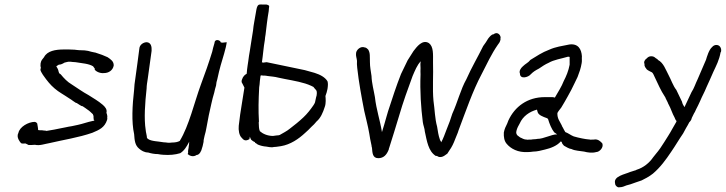

<svg xmlns="http://www.w3.org/2000/svg" viewBox="-20 -676 3198 846"><path d="M58 -80C56 -67 67 -51 73 -45C79 -42 86 -44 92 -44C96 -42 101 -40 106 -37C115 -37 124 -37 134 -38C155 -33 177 -42 196 -45C260 -60 327 -70 387 -91C418 -104 441 -114 452 -148C452 -151 453 -154 453 -156C452 -158 452 -160 453 -163C453 -168 451 -173 449 -179C453 -194 443 -205 433 -214C412 -232 393 -242 370 -257C344 -271 321 -288 296 -304C277 -315 261 -332 248 -348L240 -354C240 -357 239 -359 238 -361C237 -370 232 -377 228 -384C231 -386 236 -389 239 -391C248 -391 256 -395 264 -400L276 -403H277C278 -403 279 -404 281 -404H291C294 -404 297 -403 299 -403C304 -403 308 -402 313 -402C342 -397 370 -396 390 -384C393 -380 396 -376 398 -373L397 -370C402 -361 421 -352 438 -354C459 -354 477 -366 481 -387C482 -406 467 -415 454 -424C439 -431 421 -438 404 -443C401 -444 399 -445 396 -445L382 -448C374 -451 363 -453 353 -454C346 -454 337 -455 327 -455L317 -456L309 -457C301 -457 292 -458 284 -458H261C225 -458 188 -452 174 -424C169 -417 164 -413 161 -405C161 -403 160 -401 159 -398C158 -390 158 -383 160 -378L158 -368C161 -356 176 -336 183 -327L195 -312C210 -294 230 -277 250 -265L269 -253C280 -245 292 -239 302 -231L314 -223L318 -222L332 -213L339 -209L344 -208C352 -202 360 -198 367 -192C374 -188 382 -179 389 -173C391 -169 393 -164 392 -158C393 -156 393 -154 392 -151C394 -149 394 -147 396 -145C393 -144 391 -143 388 -143C364 -138 347 -131 324 -126L296 -120C288 -119 278 -117 269 -115C252 -111 235 -109 219 -105L184 -99L183 -100C180 -100 176 -101 172 -101C168 -102 164 -102 160 -102C157 -102 153 -102 148 -103C148 -112 145 -124 144 -132C142 -135 139 -138 133 -139C105 -139 66 -117 61 -90C59 -87 58 -83 58 -80Z M594 -462C588 -419 583 -374 576 -328C573 -312 572 -297 571 -281C563 -211 559 -139 571 -85C573 -56 575 -36 593 -21C602 -13 616 -4 633 -4C645 0 661 3 676 3C683 5 691 5 699 6C727 8 751 6 774 -1C792 -12 803 -31 814 -52C813 -47 813 -43 813 -39C812 -34 811 -29 811 -25L809 -14C808 -10 809 -7 809 -3L807 3C816 11 832 17 846 7C859 7 868 -12 870 -23C872 -29 874 -35 875 -42L877 -51C877 -54 877 -58 878 -62C880 -73 883 -84 886 -95C888 -106 891 -118 893 -131L900 -168C908 -202 914 -236 924 -268C926 -279 929 -289 932 -299L934 -314C939 -330 941 -345 945 -360C954 -398 966 -430 975 -468L978 -483L979 -490L961 -488C958 -488 956 -489 953 -489C951 -499 931 -505 926 -492L925 -486C923 -478 921 -472 919 -465C918 -460 916 -454 915 -448C900 -399 883 -351 865 -303C836 -224 813 -122 772 -55C763 -50 751 -48 738 -48C732 -47 726 -47 721 -47C713 -48 707 -49 701 -49L680 -52C663 -54 624 -57 627 -75C626 -84 623 -91 622 -103C614 -153 619 -223 626 -286C626 -300 629 -315 631 -329C637 -371 643 -413 648 -452C649 -470 646 -488 627 -490C611 -490 595 -478 594 -462Z M1046 -325C1043 -318 1045 -311 1048 -308L1057 -290C1053 -267 1050 -244 1046 -221C1040 -188 1036 -155 1032 -122C1030 -102 1034 -80 1044 -70C1053 -59 1061 -52 1079 -63L1081 -74C1082 -70 1084 -65 1087 -60C1092 -56 1097 -52 1103 -50L1104 -47C1108 -45 1112 -42 1116 -39C1128 -34 1140 -31 1154 -30C1163 -28 1172 -27 1179 -27C1185 -28 1191 -29 1197 -29C1204 -30 1212 -31 1218 -32C1260 -39 1296 -64 1324 -90C1334 -99 1343 -107 1352 -117C1360 -124 1368 -132 1375 -141C1393 -156 1403 -180 1411 -205C1417 -221 1415 -243 1414 -253C1418 -263 1421 -274 1423 -284C1425 -297 1426 -309 1423 -318C1412 -336 1391 -347 1366 -355L1323 -367C1266 -378 1212 -391 1155 -402C1149 -401 1144 -401 1140 -400C1138 -401 1136 -401 1134 -401C1139 -433 1141 -467 1147 -500C1147 -508 1149 -515 1150 -523C1154 -557 1158 -593 1164 -627C1165 -637 1165 -643 1166 -647C1167 -651 1163 -654 1154 -656H1136C1132 -656 1128 -657 1125 -656C1115 -656 1112 -644 1110 -635L1100 -578C1098 -567 1096 -555 1095 -542C1093 -528 1090 -513 1088 -498C1085 -483 1084 -468 1081 -453C1078 -438 1076 -422 1074 -407C1073 -401 1072 -394 1071 -387C1069 -375 1068 -363 1067 -351C1060 -347 1051 -341 1046 -325ZM1128 -342 1130 -344C1133 -344 1136 -343 1139 -343H1145C1149 -343 1154 -342 1160 -341C1175 -339 1192 -338 1206 -334L1235 -328C1276 -320 1319 -313 1351 -298L1361 -293L1369 -283C1377 -277 1377 -269 1375 -255L1373 -248L1371 -239C1370 -234 1369 -230 1368 -225C1367 -221 1364 -217 1361 -212C1348 -193 1334 -175 1317 -159C1298 -141 1278 -125 1257 -109C1244 -98 1227 -90 1212 -81H1211C1210 -81 1209 -80 1208 -80C1204 -80 1201 -79 1197 -79C1193 -78 1188 -78 1183 -77C1158 -77 1137 -87 1125 -98C1120 -109 1121 -122 1120 -137L1121 -140C1118 -192 1119 -232 1122 -291C1124 -300 1124 -309 1125 -319C1126 -327 1127 -335 1128 -342Z M1549 -443C1547 -429 1552 -420 1553 -408C1552 -399 1553 -388 1554 -377C1561 -313 1573 -249 1585 -187C1593 -151 1601 -123 1607 -88L1611 -64C1613 -53 1615 -43 1617 -35C1617 -31 1618 -28 1619 -25C1621 -3 1621 21 1647 21C1671 21 1684 5 1692 -15C1694 -18 1693 -22 1695 -25C1708 -65 1724 -118 1738 -164C1756 -226 1777 -284 1798 -341C1808 -364 1818 -390 1834 -406C1832 -397 1832 -389 1833 -376C1832 -367 1833 -357 1833 -348C1830 -273 1835 -202 1843 -138C1845 -123 1851 -111 1852 -96C1861 -55 1867 -10 1900 11H1905C1909 14 1914 16 1919 16C1934 16 1940 8 1951 1C1954 -4 1957 -9 1960 -13C1971 -28 1979 -45 1986 -64L1997 -91L2001 -103C2032 -185 2063 -276 2102 -349C2125 -394 2146 -439 2173 -478C2178 -484 2183 -491 2185 -500C2185 -501 2186 -503 2185 -505C2190 -518 2173 -540 2155 -525C2145 -525 2136 -512 2131 -506C2125 -495 2117 -484 2109 -473C2086 -426 2057 -377 2035 -327C2010 -283 1996 -225 1973 -175C1966 -152 1958 -130 1948 -106C1940 -85 1933 -65 1924 -49C1923 -54 1919 -57 1918 -62C1912 -78 1909 -99 1906 -118C1896 -154 1896 -191 1890 -232C1885 -285 1890 -346 1888 -402C1888 -436 1891 -470 1870 -486C1841 -504 1816 -469 1802 -451C1793 -438 1785 -423 1776 -410C1766 -390 1758 -373 1747 -350C1726 -297 1709 -244 1690 -186L1683 -162C1676 -138 1670 -115 1663 -94C1655 -145 1638 -193 1632 -248C1627 -278 1618 -309 1617 -341C1614 -363 1610 -381 1610 -402C1609 -426 1612 -443 1602 -458C1599 -461 1593 -467 1587 -467C1569 -474 1551 -457 1549 -443Z M2200 -92C2199 -72 2202 -55 2212 -43C2230 -21 2262 -3 2307 -6C2314 -6 2322 -7 2329 -8C2347 -8 2365 -13 2381 -17C2407 -23 2435 -34 2451 -53C2452 -52 2453 -51 2455 -51C2456 -44 2460 -39 2465 -34C2475 -29 2485 -21 2499 -19C2512 -12 2536 -11 2554 -8C2568 -4 2590 -1 2607 -6C2621 -6 2641 -26 2634 -44C2627 -52 2615 -65 2596 -61H2588C2585 -60 2582 -60 2580 -61L2562 -63L2545 -66C2534 -68 2518 -72 2508 -75C2495 -80 2483 -90 2471 -94C2467 -101 2463 -107 2460 -114C2458 -117 2456 -120 2455 -124C2447 -141 2435 -153 2436 -178C2440 -186 2447 -194 2453 -202C2464 -220 2472 -234 2482 -252C2492 -269 2503 -291 2512 -310L2525 -337C2533 -358 2539 -374 2543 -398C2545 -408 2543 -418 2544 -428C2542 -459 2528 -485 2489 -480C2455 -473 2429 -470 2400 -457C2368 -445 2345 -429 2317 -412C2307 -399 2296 -396 2283 -383C2275 -376 2266 -363 2271 -352C2271 -325 2308 -335 2319 -349C2330 -360 2338 -365 2355 -374C2368 -383 2383 -393 2397 -399C2421 -413 2452 -417 2482 -426H2485C2486 -426 2488 -426 2490 -425V-413V-398V-391C2485 -364 2475 -340 2464 -319C2455 -295 2438 -269 2426 -248L2425 -246C2421 -247 2418 -248 2414 -248H2380C2304 -248 2248 -206 2220 -145C2218 -141 2217 -136 2215 -132C2208 -118 2203 -108 2200 -92ZM2255 -96 2256 -101C2258 -110 2265 -124 2270 -132C2284 -164 2313 -184 2346 -193C2347 -190 2348 -186 2349 -182C2353 -169 2371 -162 2391 -155C2392 -154 2394 -153 2395 -151C2401 -131 2410 -108 2422 -93C2426 -90 2431 -87 2435 -84C2408 -84 2377 -64 2347 -64L2342 -63L2327 -62L2321 -61H2311C2307 -60 2304 -60 2300 -61C2295 -61 2290 -62 2286 -64C2284 -64 2283 -65 2282 -66C2276 -68 2270 -71 2266 -75C2260 -78 2253 -85 2255 -96Z M2690 131C2690 140 2696 146 2703 149C2706 149 2708 150 2711 149C2721 149 2731 145 2740 141C2745 140 2752 138 2758 136C2776 129 2788 126 2807 119L2830 107C2840 101 2850 95 2857 89C2889 62 2914 28 2938 -8C2956 -34 2972 -62 2990 -88L3003 -112C3008 -120 3013 -129 3017 -137C3023 -143 3027 -149 3028 -156C3033 -165 3036 -174 3042 -183L3047 -194C3053 -205 3059 -218 3065 -231C3075 -255 3083 -267 3093 -292L3108 -325C3113 -336 3118 -348 3123 -359C3136 -387 3149 -411 3155 -445C3155 -446 3157 -447 3157 -448C3159 -457 3157 -465 3152 -471C3145 -480 3128 -481 3118 -469C3110 -462 3105 -452 3100 -440L3099 -437C3096 -429 3093 -421 3091 -413C3079 -384 3066 -356 3054 -327C3045 -309 3038 -286 3027 -270C3018 -251 3005 -223 2996 -204C2991 -212 2987 -218 2985 -228C2976 -246 2969 -262 2960 -280C2946 -297 2937 -325 2926 -345C2913 -369 2904 -399 2879 -412L2877 -415L2869 -420C2864 -425 2858 -428 2851 -428C2843 -429 2835 -425 2830 -419C2822 -414 2815 -403 2820 -394C2818 -383 2826 -376 2830 -370C2836 -365 2845 -361 2853 -357C2859 -352 2861 -343 2865 -336C2878 -309 2892 -276 2909 -251C2910 -248 2913 -246 2913 -243L2922 -225C2923 -221 2925 -218 2927 -214C2936 -198 2943 -174 2952 -159C2954 -154 2957 -146 2961 -143L2960 -139C2947 -118 2937 -97 2924 -77L2907 -50C2896 -32 2883 -13 2870 2L2858 17C2841 42 2815 63 2785 72C2782 74 2780 75 2778 75C2771 77 2763 80 2756 82C2734 92 2683 100 2690 131Z"/></svg>

Font: Scribbler
Style: Ita
Weight: 400
Designer: Mew Too
Foundry: Cannot Into Space Fonts
Version: Version 1.001